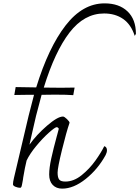

<svg xmlns="http://www.w3.org/2000/svg" viewBox="-20 -1108 827 1140"><path d="M787 -907 780 -895Q758 -963 711 -995.5Q664 -1028 598 -1028Q480 -1028 393 -915Q306 -802 240 -588L342 -587L423 -588L415 -543Q378 -546 306 -546L227 -545Q208 -475 194 -420L168 -307L155 -249Q196 -307 259 -361.5Q322 -416 354 -416Q362 -416 377.5 -401Q393 -386 393 -379Q374 -324 348 -218Q322 -112 322 -83Q322 -55 331 -42.5Q340 -30 368 -30Q418 -30 465 -68Q512 -106 546.5 -154.5Q581 -203 599 -240Q606 -238 610 -233Q614 -228 615 -218V-215Q615 -203 607 -187Q561 -103 489 -45.5Q417 12 349 12Q314 12 293 -10Q272 -32 272 -72Q272 -111 284.5 -168Q297 -225 318 -302Q317 -297 329 -343Q328 -347 324 -350Q320 -353 317 -353Q307 -353 270 -320Q233 -287 195 -241Q157 -195 138 -155Q128 -115 118 -55Q117 -48 116 -40Q115 -32 113 -24Q110 -6 107.5 0.5Q105 7 99 7Q87 7 72 1Q57 -5 57 -14Q57 -27 63 -52L150 -421Q162 -470 182 -545H136Q83 -545 65 -544L73 -591L195 -589Q268 -826 369.5 -957Q471 -1088 601 -1088Q687 -1088 737 -1040.5Q787 -993 787 -907Z"/></svg>

Font: Charmonman
Style: Regular
Weight: 400
Designer: Ekaluck Peanpanawate
Foundry: Cadson Demak Co.,Ltd.
Version: Version 1.000; ttfautohint (v1.6)